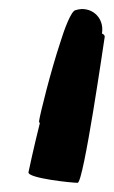

<svg xmlns="http://www.w3.org/2000/svg" viewBox="-20 -512 248 418"><path d="M42 -137C40 -124 136 -114 149 -114C162 -114 206 -420 208 -432C208 -434 207 -437 202 -439C208 -476 176 -500 145 -490C135 -490 119 -445 112 -422C90 -356 67 -263 65 -248C65 -245 66 -244 67 -245C53 -189 43 -142 42 -137Z"/></svg>

Font: Ampere
Style: SCUltCndIta
Weight: 400
Version: Version 1